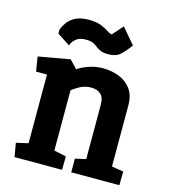

<svg xmlns="http://www.w3.org/2000/svg" viewBox="-105 -782 766 867"><g transform="rotate(15 277.5 -349.0)"><path d="M43 0 32 -64 88 -77V-398H37L26 -466L174 -492L209 -455Q228 -469 260 -480Q292 -491 325 -491Q367 -491 402 -477Q437 -463 458 -434Q479 -405 479 -359V-73L534 -64L533 0H308V-64L358 -75V-331Q358 -363 341.5 -378Q325 -393 296 -393Q267 -393 241.5 -378.5Q216 -364 209 -356V-75L266 -63L265 0ZM150 -551 90 -590V-609Q96 -625 108.5 -643Q121 -661 145 -673.5Q169 -686 208 -686Q243 -686 265 -677Q287 -668 301 -658.5Q315 -649 324 -649L367 -698L429 -625Q407 -595 387 -576.5Q367 -558 332 -558Q309 -558 295.5 -563.5Q282 -569 272.5 -577Q263 -585 251 -590.5Q239 -596 218 -596Q189 -596 172.5 -583Q156 -570 150 -551Z"/></g></svg>

Font: Kreon Light
Style: Bold
Weight: 700
Version: Version 2.002